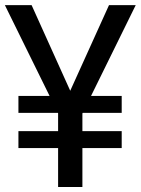

<svg xmlns="http://www.w3.org/2000/svg" viewBox="-20 -748 563 768"><path d="M106.4 -727.5 286.6 -328.1 213.9 -292 -0.5 -727.5ZM235.4 -328.6 416 -727.5H522.9L308.6 -292ZM309.6 -381.8V0H212.4V-381.8ZM466.8 -364.3V-296.4H53.7V-364.3ZM466.8 -223.6V-155.8H53.7V-223.6Z"/></svg>

Font: Inter Cardless Display
Style: Regular
Weight: 400
Designer: Rasmus Andersson
Foundry: rsms
Version: Version 4.001;git-9221beed3